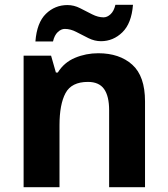

<svg xmlns="http://www.w3.org/2000/svg" viewBox="-20 -777 697 797"><path d="M388 -556Q476 -556 529 -508.5Q582 -461 582 -356V0H433V-319Q433 -378 412 -407.5Q391 -437 345 -437Q277 -437 252 -390.5Q227 -344 227 -257V0H78V-546H192L212 -476H220Q246 -518 291.5 -537Q337 -556 388 -556ZM127 -605Q133 -683 170.5 -719.5Q208 -756 260 -756Q287 -756 312.5 -743Q338 -730 362.5 -717.5Q387 -705 410 -705Q425 -705 439 -718Q453 -731 459 -757H532Q526 -680 488 -643Q450 -606 399 -606Q373 -606 347.5 -618.5Q322 -631 297.5 -644Q273 -657 249 -657Q234 -657 220 -644Q206 -631 200 -605Z"/></svg>

Font: Noto Sans Bengali
Style: Bold
Weight: 700
Designer: Jelle Bosma - Monotype Design Team
Foundry: Monotype Imaging Inc.
Version: Version 2.003; ttfautohint (v1.8.4.7-5d5b)